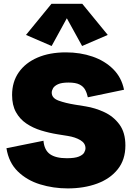

<svg xmlns="http://www.w3.org/2000/svg" viewBox="-20 -998 716 1031"><path d="M343.3 13.7Q266.1 13.7 195.3 -8.1Q124.5 -29.8 75.7 -77.4Q26.9 -125 14.6 -202.1L213.4 -242.2Q217.8 -191.9 248.5 -170.2Q279.3 -148.4 338.4 -148.4Q381.8 -148.4 403.3 -157.2Q424.8 -166 431.9 -178.5Q439 -190.9 439 -202.1Q439 -229 411.6 -245.4Q384.3 -261.7 343.8 -268.1L289.1 -276.9Q243.7 -284.2 200.2 -297.6Q156.7 -311 121.6 -334.7Q86.4 -358.4 65.7 -395.8Q44.9 -433.1 44.9 -487.8Q44.9 -558.1 80.6 -609.4Q116.2 -660.6 181.2 -688.7Q246.1 -716.8 334 -716.8Q411.1 -716.8 477.1 -694.1Q543 -671.4 587.9 -626.7Q632.8 -582 646 -516.1L451.7 -475.6Q446.8 -498.5 437 -516.4Q427.2 -534.2 406.7 -544.4Q386.2 -554.7 348.1 -554.7Q311 -554.7 291.5 -545.7Q272 -536.6 264.9 -524.2Q257.8 -511.7 257.8 -500.5Q257.8 -471.2 294.4 -457.8Q331.1 -444.3 382.8 -436L439.9 -426.8Q491.7 -418.5 540.8 -395.5Q589.8 -372.6 621.6 -329.3Q653.3 -286.1 653.3 -216.8Q653.3 -140.6 612.5 -89.4Q571.8 -38.1 501.7 -12.2Q431.6 13.7 343.3 13.7ZM257.3 -751 119.6 -810.5 256.3 -977.5H421.9L558.6 -810.5L420.9 -751L338.9 -899.9Z"/></svg>

Font: Schibsted Grotesk Black
Style: Regular
Weight: 900
Designer: Bakken & Baeck AS, Henrik Kongsvoll
Foundry: Schibsted ASA
Version: Version 1.100;gftools[0.9.25]